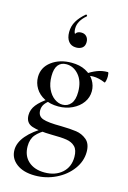

<svg xmlns="http://www.w3.org/2000/svg" viewBox="-141 -745 729 1092"><g transform="rotate(15 223.5 -199.0)"><path d="M30 170Q30 84 172 2L183 14Q141 36 119 62Q97 88 97 130Q97 186 132.5 218Q168 250 228 250Q291 250 330.5 215Q370 180 370 121Q370 80 351 61Q332 42 300.5 37Q269 32 213 32Q136 31 96 17.5Q56 4 56 -42Q56 -75 78 -103Q100 -131 145 -161L156 -153Q133 -136 123 -120.5Q113 -105 113 -85Q113 -51 143.5 -40Q174 -29 252 -29Q307 -28 341.5 -23Q376 -18 403 4.5Q430 27 430 75Q430 130 395 177.5Q360 225 302.5 253Q245 281 180 281Q111 281 70.5 250Q30 219 30 170ZM52 -265Q52 -322 99.5 -357.5Q147 -393 217 -393Q265 -393 299.5 -375Q334 -357 351.5 -328Q369 -299 369 -266Q369 -229 347.5 -199Q326 -169 288.5 -151Q251 -133 206 -133Q159 -133 124 -151Q89 -169 70.5 -199.5Q52 -230 52 -265ZM295 -242Q295 -304 264 -340.5Q233 -377 190 -377Q159 -377 142 -355.5Q125 -334 125 -290Q125 -247 140 -215Q155 -183 178.5 -166Q202 -149 227 -149Q257 -149 276 -172Q295 -195 295 -242ZM429 -395Q432 -395 433.5 -387.5Q435 -380 435 -371Q435 -358 432 -344.5Q429 -331 425 -333Q388 -349 356 -349Q335 -349 309 -341L301 -316L302 -349Q337 -372 366 -383.5Q395 -395 429 -395ZM225 -679Q229 -679 231 -675.5Q233 -672 231 -670Q185 -631 185 -587Q185 -566 191.5 -557Q198 -548 210 -545L189 -534Q188 -554 197.5 -563.5Q207 -573 226 -573Q245 -573 256.5 -560.5Q268 -548 268 -528Q268 -505 254 -494Q240 -483 218 -483Q189 -483 173 -503Q157 -523 157 -558Q157 -593 174 -622Q191 -651 223 -678Z"/></g></svg>

Font: Cormorant Garamond Medium
Style: Regular
Weight: 500
Designer: Christian Thalmann (Catharsis Fonts)
Foundry: Catharsis Fonts
Version: Version 4.000